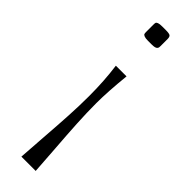

<svg xmlns="http://www.w3.org/2000/svg" viewBox="-272 -584 793 793"><g transform="rotate(45 125.0 -187.0)"><path d="M83.5 -521V-562.5Q83.5 -571.3 84.7 -574.7Q85.9 -578.1 92.8 -580.8Q99.6 -583.5 114.7 -583.5L135.7 -583.5Q156.2 -583.5 161.6 -579.1Q167 -574.7 167 -562.5V-521Q167 -515.6 166.5 -513.2Q166 -510.7 163.3 -507.1Q160.6 -503.4 153.8 -501.7Q147 -500 135.7 -500L114.7 -500Q100.1 -500 93 -502.9Q85.9 -505.9 84.7 -509.5Q83.5 -513.2 83.5 -521ZM83.5 208Q85.9 167 91.8 89.1Q97.7 11.2 101.1 -50.5Q104.5 -112.3 104.5 -167Q104.5 -255.4 93.8 -333.5L156.2 -333.5Q146 -233.9 146 -167Q146 -111.8 149.4 -50.5Q152.8 10.7 158.7 87.9Q164.6 165 167 208Z"/></g></svg>

Font: Resagnicto
Style: Regular
Weight: 500
Version: Version 0.9991